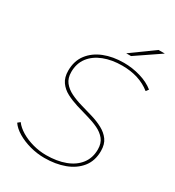

<svg xmlns="http://www.w3.org/2000/svg" viewBox="-205 -986 1010 1109"><g transform="rotate(30 300.5 -432.0)"><path d="M263 3Q214 3 166.5 -10Q119 -23 82 -45Q45 -67 26 -95L42 -108Q61 -82 96 -61Q131 -40 175 -28Q219 -16 264 -16Q335 -16 390 -36.5Q445 -57 476 -97Q507 -137 507 -194Q507 -235 486.5 -260.5Q466 -286 432.5 -302Q399 -318 359 -329Q319 -340 279 -352.5Q239 -365 205.5 -382.5Q172 -400 151.5 -429Q131 -458 131 -503Q131 -568 165 -612.5Q199 -657 257 -680Q315 -703 388 -703Q445 -703 499 -687Q553 -671 590 -641L577 -624Q502 -684 388 -684Q319 -684 265 -663Q211 -642 180.5 -602Q150 -562 150 -505Q150 -464 170.5 -438Q191 -412 224.5 -395.5Q258 -379 298.5 -367.5Q339 -356 379 -344Q419 -332 452.5 -314Q486 -296 506.5 -268Q527 -240 527 -195Q527 -129 491.5 -85Q456 -41 396.5 -19Q337 3 263 3ZM371 -757 523 -867H565L403 -757Z"/></g></svg>

Font: Montserrat Thin
Style: Italic
Weight: 100
Italic angle: -11.3°
Designer: Julieta Ulanovsky
Foundry: Julieta Ulanovsky
Version: Version 9.000; ttfautohint (v1.8.4.7-5d5b)